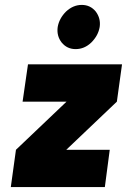

<svg xmlns="http://www.w3.org/2000/svg" viewBox="-20 -762 517 782"><path d="M386 -652Q391 -687 370 -715Q348 -742 313 -742Q278 -742 249 -715Q221 -687 215 -652Q210 -616 231 -589Q253 -562 288 -562Q324 -562 352 -589Q380 -617 386 -652ZM24 0H407L427 -152H250L456 -348L477 -500H94L72 -348H251L45 -152Z"/></svg>

Font: Unageo
Style: ExtraBold-Italic
Weight: 800
Designer: Richard Sepsi
Foundry: Richard Sepsi
Version: Version 2.000